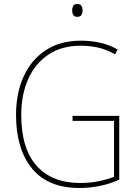

<svg xmlns="http://www.w3.org/2000/svg" viewBox="-20 -928 687 958"><path d="M342 -350H575V-32Q531 -11 479 -0.5Q427 10 377 10Q219 10 139.5 -87.5Q60 -185 60 -355Q60 -462 97.5 -545.5Q135 -629 207.5 -677Q280 -725 384 -725Q433 -725 478.5 -715Q524 -705 567 -681L554 -657Q510 -682 467.5 -691Q425 -700 383 -700Q288 -700 221.5 -655.5Q155 -611 120.5 -533Q86 -455 86 -355Q86 -186 163 -100.5Q240 -15 379 -15Q428 -15 471 -23.5Q514 -32 549 -46V-325H342ZM365 -908Q382 -908 387 -898Q392 -888 392 -876Q392 -863 386.5 -853.5Q381 -844 365 -844Q351 -844 345.5 -853.5Q340 -863 340 -876Q340 -888 345 -898Q350 -908 365 -908Z"/></svg>

Font: Noto Sans SemiCondensed Thin
Style: Regular
Weight: 100
Width: 4
Designer: Monotype Design Team
Foundry: Monotype Imaging Inc.
Version: Version 2.013; ttfautohint (v1.8.4.7-5d5b)